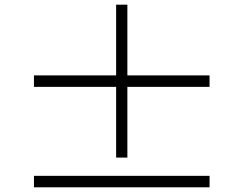

<svg xmlns="http://www.w3.org/2000/svg" viewBox="-20 -808 1040 820"><path d="M524 -135H476V-437H125V-486H476V-788H524V-486H875V-437H524ZM125 -57H875V-8H125Z"/></svg>

Font: Noto Serif JP ExtraLight ExtraBold
Style: Regular
Weight: 800
Version: Version 2.003-H1;hotconv 1.1.1;makeotfexe 2.6.0